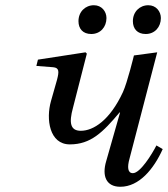

<svg xmlns="http://www.w3.org/2000/svg" viewBox="-20 -702 642 734"><path d="M488 -621C488 -592 505 -572 537 -572C572 -572 595 -599 595 -633C595 -658 577 -682 547 -682C514 -682 488 -657 488 -621ZM280 -621C280 -592 297 -572 329 -572C364 -572 387 -599 387 -633C387 -658 369 -682 339 -682C306 -682 280 -657 280 -621ZM119 -450 183 -445C207 -443 206 -428 198 -397L175 -316C155 -246 169 -150 247 -150C327 -150 373 -196 437 -272H439L386 -86C369 -29 386 12 440 12C512 12 568 -56 602 -132L578 -146C560 -111 516 -40 488 -40C468 -40 466 -63 475 -95L581 -502L492 -490C492 -490 467 -387 450 -350C400 -242 337 -202 289 -202C249 -202 243 -232 259 -290L312 -497L307 -502L125 -474Z"/></svg>

Font: Heuristica
Style: Italic
Weight: 400
Italic angle: -13°
Version: Version 1.0.1